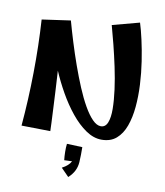

<svg xmlns="http://www.w3.org/2000/svg" viewBox="-110 -890 1083 1259"><g transform="rotate(10 431.0 -260.5)"><path d="M263 3 71 0Q86 -173 88.5 -355Q91 -537 80 -708L270 -735Q288 -670 310.5 -597Q333 -524 359 -451Q385 -378 412.5 -312.5Q440 -247 469 -196Q498 -145 527 -115.5Q556 -86 583 -86Q614 -86 627.5 -120Q641 -154 640.5 -211Q640 -268 630.5 -339Q621 -410 605 -485Q589 -560 571.5 -629.5Q554 -699 539 -752L719 -800Q733 -756 747.5 -691.5Q762 -627 773.5 -552Q785 -477 789 -399.5Q793 -322 786.5 -250.5Q780 -179 759.5 -122.5Q739 -66 701 -33Q663 0 603 0Q550 0 498 -35.5Q446 -71 398.5 -129.5Q351 -188 311.5 -258Q272 -328 243 -396Q247 -329 250.5 -265Q254 -201 256.5 -146.5Q259 -92 261 -53Q263 -14 263 3ZM431 279 379 226Q423 203 438 173L386 175Q383 150 382.5 120Q382 90 385 66L488 70Q488 97 488 121Q488 145 486 171Q482 233 431 279Z"/></g></svg>

Font: Marhey SemiBold
Style: Regular
Weight: 600
Designer: Nur Syamsi & Bustanul Arifin
Foundry: Namelatype
Version: Version 1.000; ttfautohint (v1.8.4.7-5d5b)